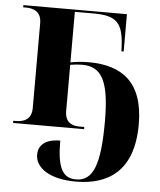

<svg xmlns="http://www.w3.org/2000/svg" viewBox="-54 -583 724 870"><g transform="rotate(5 307.5 -148.0)"><path d="M323 240C466 240 585 173 585 -43C585 -237 484 -304 335 -304C304 -304 276 -301 252 -296V-526H337C442 -526 472 -496 477 -386L478 -366H488V-536H17V-526H29C58 -526 100 -518 100 -461V-75C100 -18 58 -10 29 -10H17V0H340V-10H318C291 -10 252 -18 252 -75V-285C270 -288 290 -290 306 -290C397 -290 431 -224 431 -42C431 154 401 230 323 230C261 230 237 183 237 61C161 61 138 98 138 133C138 194 205 240 323 240Z"/></g></svg>

Font: Noto Serif Display
Style: Bold
Weight: 700
Designer: Monotype Design Team
Foundry: Monotype Imaging Inc.
Version: Version 2.009